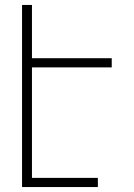

<svg xmlns="http://www.w3.org/2000/svg" viewBox="-20 -755 540 775"><path d="M69 0V-735H109V-520H431V-483H109V-37H375V0Z"/></svg>

Font: Iosevka Term Curly Extralight
Style: Regular
Weight: 200
Designer: Belleve Invis
Foundry: Belleve Invis
Version: Version 32.3.0